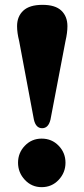

<svg xmlns="http://www.w3.org/2000/svg" viewBox="-20 -761 349 793"><path d="M155.5 -741Q208.5 -741 233.5 -717Q258.5 -693 258.5 -653Q258.5 -626 250.5 -591.5L188.5 -267Q180 -231.5 154 -231.5Q128 -231.5 120 -267L59 -592Q50.5 -625.5 50.5 -653Q50.5 -693 76.2 -717Q102 -741 155.5 -741ZM152 12Q111 12 82.8 -18Q54.5 -48 54.5 -89Q54.5 -130 82.8 -159.2Q111 -188.5 152 -188.5Q194 -188.5 222.2 -159.2Q250.5 -130 250.5 -89Q250.5 -48 222.2 -18Q194 12 152 12Z"/></svg>

Font: Fraunces 72pt S050
Style: Bold
Weight: 700
Version: Version 1.000; ttfautohint (v1.8.3)